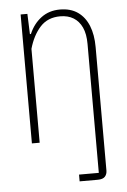

<svg xmlns="http://www.w3.org/2000/svg" viewBox="-51 -559 504 764"><g transform="rotate(-5 201.0 -177.0)"><path d="M236 167V140H315V-375Q315 -415 303 -441Q291 -467 269 -480.5Q247 -494 216 -494Q166 -494 136 -461Q106 -428 91 -375V0H60V-515H87L90 -434H94Q111 -474 142.5 -497.5Q174 -521 217 -521Q260 -521 288.5 -501Q317 -481 331.5 -445Q346 -409 346 -360V133Q346 148 337.5 157.5Q329 167 308 167Z"/></g></svg>

Font: Hubot Sans Condensed ExtraLight
Style: Regular
Weight: 200
Width: 3
Designer: Deni Anggara
Foundry: GitHub, Inc., Subsidiary of Microsoft Corporation
Version: Version 2.000